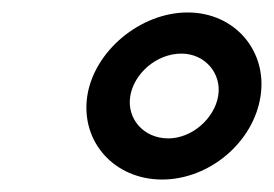

<svg xmlns="http://www.w3.org/2000/svg" viewBox="-20 -788 439 308"><path d="M120 -634C109 -560 164 -500 240 -500C316 -500 387 -560 398 -634C409 -706 357 -768 281 -768C205 -768 131 -706 120 -634ZM189 -634C195 -670 231 -702 271 -702C309 -702 336 -670 330 -634C324 -598 288 -566 250 -566C210 -566 183 -598 189 -634Z"/></svg>

Font: Ampere
Style: SuCndIta
Weight: 400
Version: Version 1